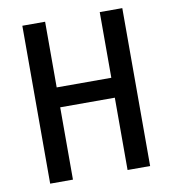

<svg xmlns="http://www.w3.org/2000/svg" viewBox="-81 -784 767 855"><g transform="rotate(-10 303.0 -357.0)"><path d="M529 0V-714H427V-417H180V-714H77V0H180V-327H427V0Z"/></g></svg>

Font: Noto Sans Thai Looped Condensed Medium
Style: Regular
Weight: 500
Width: 3
Designer: Sasikarn Vongin, Ben Mitchell
Foundry: The Fontpad Ltd
Version: Version 1.001